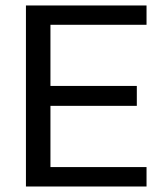

<svg xmlns="http://www.w3.org/2000/svg" viewBox="-20 -678 597 698"><path d="M512.7 0V-70.6H163.4V-293.2H477.4V-365.6H163.4V-587.9H512.7V-658.1H74.3V0Z"/></svg>

Font: Arad-FD-VF Thin
Style: Regular
Weight: 100
Designer: Mohammad Darvishi
Version: Version 1.010;September 21, 2024;FontCreator 15.0.0.2992 64-